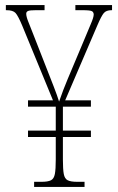

<svg xmlns="http://www.w3.org/2000/svg" viewBox="-20 -734 463 754"><path d="M114 0V-20H143Q168 -20 180 -26Q192 -32 195.5 -51Q199 -70 199 -108V-196H90V-221H199V-315H90V-340H188L67 -634Q51 -672 41 -683Q31 -694 5 -694H3V-714H155V-694H121Q98 -694 90.5 -691Q83 -688 83 -680Q83 -669 91 -649Q99 -629 110 -601L164 -463Q177 -430 191 -394Q205 -358 212 -335Q220 -358 228.5 -380.5Q237 -403 246 -424L307 -569Q325 -613 336.5 -639.5Q348 -666 348 -677Q348 -685 342 -689.5Q336 -694 303 -694H276V-714H420V-694H418Q397 -694 387.5 -682.5Q378 -671 363 -636L236 -340H337V-315H227V-221H337V-196H227V-107Q227 -69 230.5 -50.5Q234 -32 246 -26Q258 -20 283 -20H312V0Z"/></svg>

Font: Noto Serif Tamil ExtraCondensed Thin
Style: Italic
Weight: 100
Width: 2
Italic angle: -12°
Designer: Indian Type Foundry, Tom Grace, and the Monotype Design Team
Foundry: Monotype Imaging Inc.
Version: Version 2.003; ttfautohint (v1.8.4.7-5d5b)